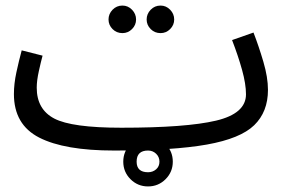

<svg xmlns="http://www.w3.org/2000/svg" viewBox="-20 -520 1033 690"><path d="M390 21Q603 21 723.5 -0.5Q844 -22 893.5 -70Q943 -118 943 -197Q943 -242 926.5 -298Q910 -354 891 -403L814 -376Q836 -319 850 -268.5Q864 -218 864 -181Q864 -112 756.5 -86.5Q649 -61 416 -61ZM390 21 436 -11 416 -61Q238 -61 175 -94Q112 -127 112 -205Q112 -230 119.5 -264Q127 -298 133 -320L58 -339Q48 -302 39 -260.5Q30 -219 30 -182Q30 -72 121 -25.5Q212 21 390 21ZM557 -401Q577 -401 591.5 -415.5Q606 -430 606 -450Q606 -470 591.5 -485Q577 -500 557 -500Q536 -500 521.5 -485Q507 -470 507 -450Q507 -430 521.5 -415.5Q536 -401 557 -401ZM420 -401Q440 -401 454.5 -415.5Q469 -430 469 -450Q469 -470 454.5 -485Q440 -500 420 -500Q399 -500 384.5 -485Q370 -470 370 -450Q370 -430 384.5 -415.5Q399 -401 420 -401ZM512 150Q549 150 575 124Q601 98 601 61Q601 24 575 -2Q549 -28 512 -28Q475 -28 449 -2Q423 24 423 61Q423 98 449 124Q475 150 512 150ZM512 99Q471 99 471 61Q471 21 512 21Q529 21 541 32.5Q553 44 553 61Q553 78 541 88.5Q529 99 512 99Z"/></svg>

Font: Noto Sans Arabic
Style: Regular
Weight: 400
Designer: Nadine Chahine - Monotype Design Team
Foundry: Monotype Imaging Inc.
Version: Version 1.902